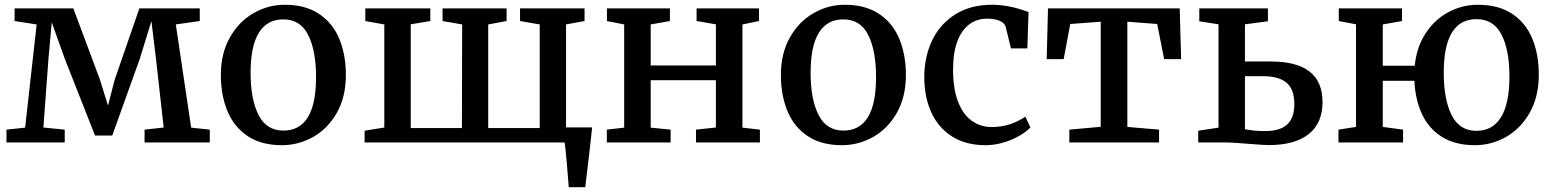

<svg xmlns="http://www.w3.org/2000/svg" viewBox="-20 -590 6429 795"><path d="M84 -61.5 131.8 -488.8 40.5 -502.9V-555.2H283.7L393.6 -260.7L427.2 -152.8L455.1 -260.7L557.1 -555.2H807.1V-502.9L708 -488.8L771.5 -61.5L848.6 -53.2V0H578.6V-53.2L657.7 -62L626 -345.7L606.9 -502.9L559.1 -347.2L444.8 -28.8H373.5L248 -347.2L194.3 -497.6L180.7 -347.7L159.7 -62L248 -53.2V0H6.8V-53.2Z M894.5 0ZM1412.1 -279.3Q1412.1 -189 1374.8 -123Q1337.4 -57.1 1276.6 -22.9Q1215.8 11.2 1147 11.2Q1062 11.2 1005.6 -26.4Q949.2 -64 921.9 -129.6Q894.5 -195.3 894.5 -279.8Q894.5 -369.1 931.9 -435.1Q969.2 -501 1030 -535.6Q1090.8 -570.3 1159.2 -570.3Q1244.1 -570.3 1300.8 -532.7Q1357.4 -495.1 1384.8 -429.4Q1412.1 -363.8 1412.1 -279.3ZM1153.3 -509.8Q1085.9 -509.8 1051.8 -454.3Q1017.6 -398.9 1017.6 -288.6Q1017.6 -178.7 1050.5 -114Q1083.5 -49.3 1153.3 -49.3Q1288.6 -49.3 1288.6 -270.5Q1288.6 -380.4 1256.1 -445.1Q1223.6 -509.8 1153.3 -509.8Z M1571.3 -62V-488.8L1492.7 -502.9V-555.2H1761.7V-502.9L1680.7 -489.3V-59.6H1892.6L1893.6 -488.8L1812.5 -502.9V-555.2H2077.6V-502.9L2001.5 -488.8V-59.6H2214.8V-488.8L2133.3 -502.9V-555.2H2400.4V-502.9L2323.7 -488.8V-62.5H2431.6Q2431.6 -56.6 2418 62Q2404.3 180.7 2403.3 185.1H2335Q2333.5 158.7 2326.7 82Q2319.8 5.4 2317.4 0H1489.7V-48.8Z M2564.5 -61.5V-488.8L2493.2 -502.9V-555.2H2753.9V-502.9L2674.3 -488.8V-318.8H2944.3V-489.3L2864.3 -502.9V-555.2H3122.6V-502.9L3054.2 -488.8V-61.5L3126.5 -53.2V0H2861.8V-53.2L2944.3 -62V-257.8H2674.3V-61.5L2756.8 -53.2V0H2492.7V-53.2Z M3213.4 0ZM3731 -279.3Q3731 -189 3693.6 -123Q3656.2 -57.1 3595.5 -22.9Q3534.7 11.2 3465.8 11.2Q3380.9 11.2 3324.5 -26.4Q3268.1 -64 3240.7 -129.6Q3213.4 -195.3 3213.4 -279.8Q3213.4 -369.1 3250.7 -435.1Q3288.1 -501 3348.9 -535.6Q3409.7 -570.3 3478 -570.3Q3563 -570.3 3619.6 -532.7Q3676.3 -495.1 3703.6 -429.4Q3731 -363.8 3731 -279.3ZM3472.2 -509.8Q3404.8 -509.8 3370.6 -454.3Q3336.4 -398.9 3336.4 -288.6Q3336.4 -178.7 3369.4 -114Q3402.3 -49.3 3472.2 -49.3Q3607.4 -49.3 3607.4 -270.5Q3607.4 -380.4 3575 -445.1Q3542.5 -509.8 3472.2 -509.8Z M3807.1 0ZM4238.8 -540 4233.9 -389.6H4166L4143.6 -481Q4136.7 -497.1 4116.5 -504.9Q4096.2 -512.7 4067.9 -512.7Q4024.9 -512.7 3993.2 -489Q3961.4 -465.3 3943.8 -418.2Q3926.3 -371.1 3926.3 -301.8Q3926.3 -221.2 3947.3 -168Q3968.3 -114.7 4004.4 -89.4Q4040.5 -64 4085.9 -64Q4128.4 -64 4164.3 -76.4Q4200.2 -88.9 4225.6 -106.9L4246.6 -62Q4229 -43.9 4199.7 -27.1Q4170.4 -10.3 4134 0.5Q4097.7 11.2 4061 11.2Q3978.5 11.2 3921.4 -25.4Q3864.3 -62 3835.7 -125.7Q3807.1 -189.5 3807.1 -270.5Q3807.1 -354 3839.4 -422.1Q3871.6 -490.2 3935.1 -530.3Q3998.5 -570.3 4088.4 -570.3Q4158.7 -570.3 4238.8 -540Z M4537.6 -64.9V-500L4411.6 -490.7L4384.3 -345.2H4314L4319.3 -555.2H4864.7L4870.6 -345.2H4800.3L4771.5 -490.7L4647.9 -500V-64.5L4779.3 -53.2V0H4407.7V-53.2Z M5025.4 -61.5V-489.3L4945.8 -502V-555.2H5230V-502L5134.8 -489.3V-335.4H5242.7Q5456.1 -335.4 5456.1 -167.5Q5456.1 -79.6 5398.4 -34.4Q5340.8 10.7 5234.4 10.7Q5210.4 10.7 5147.9 5.4Q5136.2 4.4 5105.5 2.2Q5074.7 0 5060.5 0H4941.4V-48.8ZM5134.8 -54.7Q5154.8 -51.3 5172.1 -49.3Q5189.5 -47.4 5219.7 -47.4Q5279.8 -47.4 5309.6 -74.5Q5339.4 -101.6 5339.4 -158.7Q5339.4 -219.7 5307.6 -247.1Q5275.9 -274.4 5211.4 -274.4H5134.8Z M5594.7 -64.5V-489.3L5523.4 -502.9V-555.2H5785.2V-502.9L5705.6 -488.8V-317.9H5837.9Q5845.7 -396 5883.8 -453.4Q5921.9 -510.7 5978.8 -540.5Q6035.6 -570.3 6099.1 -570.3Q6184.6 -570.3 6241 -533Q6297.4 -495.6 6324.5 -430.4Q6351.6 -365.2 6351.6 -280.8Q6351.6 -190.4 6314.5 -124.3Q6277.3 -58.1 6216.6 -23.4Q6155.8 11.2 6087.4 11.2Q6006.3 11.2 5951.4 -22.7Q5896.5 -56.6 5868.4 -116.5Q5840.3 -176.3 5836.4 -255.4H5705.6V-64.5L5789.6 -53.2V0H5522V-53.2ZM6093.8 -510.7Q5958 -510.7 5958 -289.1Q5958 -178.2 5990.7 -113.3Q6023.4 -48.3 6093.3 -48.3Q6160.6 -48.3 6195.3 -105Q6230 -161.6 6230 -273.4Q6230 -383.3 6197 -447Q6164.1 -510.7 6093.8 -510.7Z"/></svg>

Font: Merriweather
Style: Regular
Weight: 400
Designer: Eben Sorkin
Foundry: Eben Sorkin
Version: Version 1.584; ttfautohint (v1.6)